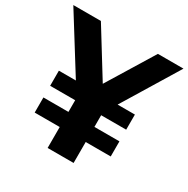

<svg xmlns="http://www.w3.org/2000/svg" viewBox="-188 -890 1021 1040"><g transform="rotate(30 322.5 -370.0)"><path d="M244.5 0V-379L277.5 -259.5L-22 -740H150.5L352.5 -413H306.5L507 -740H667L374 -259.5L407 -376.5V0ZM88 -131V-225.5H563.5V-131ZM88 -298.5V-393H563.5V-298.5Z"/></g></svg>

Font: Encode Sans SC Condensed Thin
Style: Bold
Weight: 700
Version: Version 3.002